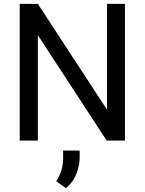

<svg xmlns="http://www.w3.org/2000/svg" viewBox="-20 -731 753 998"><path d="M629.4 -710.9V0H534.7L176.8 -548.3V0H82.5V-710.9H176.8L536.1 -161.1V-710.9ZM394 51.3V89.8Q394 128.4 376.7 172.9Q359.4 217.3 323.2 247.1L272 211.4Q290 183.6 299.1 154.3Q308.1 125 308.1 90.8V51.3Z"/></svg>

Font: Vazirmatn UI
Style: Regular
Weight: 400
Designer: Saber Rastikerdar
Foundry: Saber Rastikerdar
Version: Version 33.003